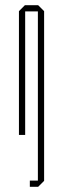

<svg xmlns="http://www.w3.org/2000/svg" viewBox="-20 -520 243 740"><path d="M95 200V176H126V-476H77V0H53V-477L76 -500H127L150 -477V177L127 200Z"/></svg>

Font: Foldit Thin Thin
Style: Regular
Weight: 250
Version: Version 1.003